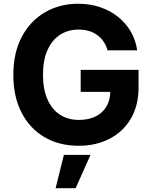

<svg xmlns="http://www.w3.org/2000/svg" viewBox="-20 -757 801 1010"><path d="M393.8 9.8Q291.5 9.8 214.1 -35.5Q136.7 -80.8 93.5 -164.4Q50.2 -247.9 50.2 -362.7Q50.2 -480.9 95.4 -564.7Q140.5 -648.5 217.6 -692.9Q294.6 -737.3 390.8 -737.3Q452.5 -737.3 505.7 -719.5Q558.9 -701.7 600.3 -668.8Q641.7 -635.8 667.8 -591.1Q693.9 -546.3 701.6 -492.4H545.7Q538.4 -518 524.9 -538.2Q511.3 -558.4 491.8 -572.5Q472.4 -586.6 447.7 -594Q423 -601.4 393.2 -601.4Q337.8 -601.4 295.5 -573.8Q253.2 -546.2 229.6 -493.2Q206.1 -440.1 206.1 -364.5Q206.1 -288.4 229.3 -235.2Q252.5 -181.9 294.9 -154.1Q337.2 -126.2 394.9 -126.2Q446.9 -126.2 483.8 -144.8Q520.8 -163.5 540.5 -197.6Q560.2 -231.7 560.2 -278.1L591.6 -273.6H404.5V-389.3H708.8V-297.5Q708.8 -201.8 668.4 -133Q627.9 -64.2 556.7 -27.2Q485.4 9.8 393.8 9.8ZM272.5 233 316.2 57.6H456.1L377.9 233Z"/></svg>

Font: GitLab Sans
Style: Regular
Weight: 400
Designer: Rasmus Andersson
Foundry: Modifications by GitLab B.V., manufactured by rsms
Version: Version 4.000;git-c8fb6b7